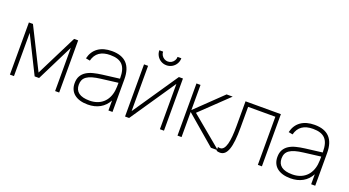

<svg xmlns="http://www.w3.org/2000/svg" viewBox="-52 -1286 3395 1868"><g transform="rotate(20 1645.5 -352.5)"><path d="M70 0V-540H112L325 -114L538 -540H580V0H538V-447.5L348 -66H302L112 -447.5V0Z M926 -555Q1132 -555 1132 -338V0H1090V-103.5Q1059.5 -46 1005.8 -15.5Q952 15 879.5 15Q834.5 15 799.5 4.8Q764.5 -5.5 740 -25Q715.5 -44.5 702.8 -73Q690 -101.5 690 -137.5Q690 -182 707 -211.8Q724 -241.5 754 -260.8Q784 -280 825.2 -290.5Q866.5 -301 914.5 -307L1090 -329V-334Q1090 -381.5 1080.5 -415.2Q1071 -449 1050.8 -470.8Q1030.5 -492.5 999 -502.8Q967.5 -513 924 -513Q784 -513 754 -394L711 -402Q728.5 -476.5 783.8 -515.8Q839 -555 926 -555ZM914.5 -264.5Q865 -258.5 830.5 -248.5Q796 -238.5 774.2 -223.2Q752.5 -208 742.8 -187Q733 -166 733 -137.5Q733 -83 770.5 -55Q808 -27 882.5 -27Q924.5 -27 959.2 -39Q994 -51 1020.2 -73.8Q1046.5 -96.5 1063.2 -129.5Q1080 -162.5 1086 -204Q1089 -224 1089.5 -246.2Q1090 -268.5 1090 -286.5Z M1469 -606Q1438 -606 1411.8 -621.2Q1385.5 -636.5 1370.2 -662.8Q1355 -689 1355 -720H1394Q1394 -700 1404.2 -682.8Q1414.5 -665.5 1431.8 -655.2Q1449 -645 1469 -645Q1489.5 -645 1506.8 -655.2Q1524 -665.5 1534 -682.8Q1544 -700 1544 -720H1583Q1583 -689 1567.8 -662.8Q1552.5 -636.5 1526.2 -621.2Q1500 -606 1469 -606ZM1665 -540V0H1623V-469L1304 0H1262V-540H1304V-71L1623 -540Z M1805 -540H1847V-280L2117 -540H2180L1898 -270L2223 0H2151L1847 -260V0H1805Z M2213 -31Q2219 -29 2224.2 -28Q2229.5 -27 2235 -27Q2257 -27 2272 -45.2Q2287 -63.5 2296 -97Q2305 -130.5 2309 -177.8Q2313 -225 2313 -283V-540H2679V0H2637V-498H2355V-283Q2355 -206.5 2349 -150.2Q2343 -94 2330 -57.2Q2317 -20.5 2297 -2.8Q2277 15 2249 15Q2232.5 15 2213 9Z M3025 -555Q3231 -555 3231 -338V0H3189V-103.5Q3158.5 -46 3104.8 -15.5Q3051 15 2978.5 15Q2933.5 15 2898.5 4.8Q2863.5 -5.5 2839 -25Q2814.5 -44.5 2801.8 -73Q2789 -101.5 2789 -137.5Q2789 -182 2806 -211.8Q2823 -241.5 2853 -260.8Q2883 -280 2924.2 -290.5Q2965.5 -301 3013.5 -307L3189 -329V-334Q3189 -381.5 3179.5 -415.2Q3170 -449 3149.8 -470.8Q3129.5 -492.5 3098 -502.8Q3066.5 -513 3023 -513Q2883 -513 2853 -394L2810 -402Q2827.5 -476.5 2882.8 -515.8Q2938 -555 3025 -555ZM3013.5 -264.5Q2964 -258.5 2929.5 -248.5Q2895 -238.5 2873.2 -223.2Q2851.5 -208 2841.8 -187Q2832 -166 2832 -137.5Q2832 -83 2869.5 -55Q2907 -27 2981.5 -27Q3023.5 -27 3058.2 -39Q3093 -51 3119.2 -73.8Q3145.5 -96.5 3162.2 -129.5Q3179 -162.5 3185 -204Q3188 -224 3188.5 -246.2Q3189 -268.5 3189 -286.5Z"/></g></svg>

Font: Vela Sans ExtLt
Style: Regular
Weight: 200
Designer: Principal design: Mikhail Sharanda - project Manrope.
Design modification: Ravid Balaliev
Foundry: Mikhail Sharanda
Version: Version 1.001